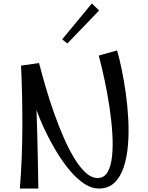

<svg xmlns="http://www.w3.org/2000/svg" viewBox="-20 -1092 859 1112"><path d="M552 0Q511 0 469.5 -27Q428 -54 388 -100.5Q348 -147 311.5 -206.5Q275 -266 243.5 -331.5Q212 -397 188.5 -463Q165 -529 150 -587L206 -727Q223 -662 244.5 -588Q266 -514 292.5 -439Q319 -364 348.5 -296.5Q378 -229 410 -176Q442 -123 476 -92Q510 -61 545 -61Q583 -61 603 -95Q623 -129 629 -187.5Q635 -246 630.5 -319.5Q626 -393 614 -472.5Q602 -552 585.5 -629Q569 -706 552 -770L658 -800Q671 -756 684.5 -691.5Q698 -627 708.5 -552Q719 -477 723 -399.5Q727 -322 721 -250.5Q715 -179 696 -122.5Q677 -66 642 -33Q607 0 552 0ZM202 0H95Q109 -173 109.5 -357Q110 -541 102 -712L206 -727L186 -592Q189 -527 191.5 -453.5Q194 -380 196 -307.5Q198 -235 199 -171.5Q200 -108 201 -63Q202 -18 202 0ZM370 -840 340 -864 512 -1072 554 -1031Z"/></svg>

Font: Marhey Light
Style: Regular
Weight: 300
Designer: Nur Syamsi & Bustanul Arifin
Foundry: Namelatype
Version: Version 1.000